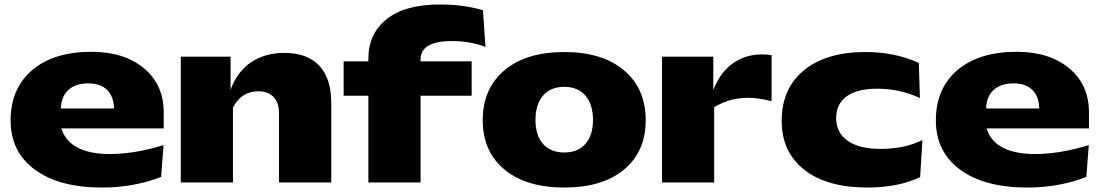

<svg xmlns="http://www.w3.org/2000/svg" viewBox="-20 -821 4951 864"><path d="M27.8 -278.8Q27.8 -422.9 124.8 -505.4Q221.7 -587.9 391.1 -587.9Q539.1 -587.9 627.9 -513.7Q716.8 -439.5 716.8 -314.9V-243.2H255.9Q292.5 -127.9 475.1 -127.9Q585.4 -127.9 715.8 -168L705.1 -24.9Q582.5 22.9 439 22.9Q246.6 22.9 137.2 -57.4Q27.8 -137.7 27.8 -278.8ZM493.2 -333Q491.7 -387.2 461.9 -416.5Q432.1 -445.8 377 -445.8Q319.8 -445.8 287.6 -416Q255.4 -386.2 253.9 -333Z M793.5 0V-565.9H1017.6V-417Q1048.3 -500.5 1111.1 -541.7Q1173.8 -583 1259.8 -583Q1362.3 -583 1416.5 -525.6Q1470.7 -468.3 1470.7 -356.9V0H1235.4V-313Q1235.4 -359.9 1210.7 -385Q1186 -410.2 1142.6 -410.2Q1066.4 -410.2 1028.3 -336.9V0Z M1526.4 -390.1V-544.9H1637.7V-558.1Q1637.7 -668.9 1720 -734.9Q1802.2 -800.8 1960.4 -800.8Q2066.9 -800.8 2153.3 -774.9L2164.6 -609.9Q2096.2 -636.2 2012.7 -636.2Q1872.6 -636.2 1872.6 -553.2V-544.9H2102.5V-390.1H1872.6V0H1637.7V-390.1Z M2519.5 22.9Q2347.7 22.9 2250 -58.1Q2152.3 -139.2 2152.3 -279.8Q2152.3 -422.4 2250 -504.6Q2347.7 -586.9 2519.5 -586.9Q2690.4 -586.9 2788.1 -504.4Q2885.7 -421.9 2885.7 -279.8Q2885.7 -139.2 2788.3 -58.1Q2690.9 22.9 2519.5 22.9ZM2519.5 -134.8Q2580.1 -134.8 2614.3 -173.3Q2648.4 -211.9 2648.4 -280.8Q2648.4 -351.6 2614.5 -390.9Q2580.6 -430.2 2519.5 -430.2Q2458 -430.2 2423.8 -390.9Q2389.6 -351.6 2389.6 -280.8Q2389.6 -211.9 2423.8 -173.3Q2458 -134.8 2519.5 -134.8Z M2959 0V-565.9H3189.9V-417Q3222.7 -497.6 3279.1 -536.9Q3335.4 -576.2 3409.2 -576.2Q3429.7 -576.2 3452.1 -573.2V-365.2Q3397 -380.9 3344.2 -380.9Q3265.1 -380.9 3193.8 -338.9V0Z M3874.5 -586.9Q4006.3 -586.9 4114.7 -538.1L4119.6 -379.9Q4029.3 -421.9 3926.8 -421.9Q3837.9 -421.9 3790.3 -387.7Q3742.7 -353.5 3742.7 -290Q3742.7 -223.6 3794.7 -187.3Q3846.7 -150.9 3942.9 -150.9Q4050.8 -150.9 4130.9 -190.9L4120.6 -23.9Q4022 22.9 3883.8 22.9Q3700.7 22.9 3599.1 -57.1Q3497.6 -137.2 3497.6 -276.9Q3497.6 -422.4 3597.7 -504.6Q3697.8 -586.9 3874.5 -586.9Z M4191.4 -278.8Q4191.4 -422.9 4288.3 -505.4Q4385.3 -587.9 4554.7 -587.9Q4702.6 -587.9 4791.5 -513.7Q4880.4 -439.5 4880.4 -314.9V-243.2H4419.4Q4456.1 -127.9 4638.7 -127.9Q4749 -127.9 4879.4 -168L4868.7 -24.9Q4746.1 22.9 4602.5 22.9Q4410.2 22.9 4300.8 -57.4Q4191.4 -137.7 4191.4 -278.8ZM4656.7 -333Q4655.3 -387.2 4625.5 -416.5Q4595.7 -445.8 4540.5 -445.8Q4483.4 -445.8 4451.2 -416Q4418.9 -386.2 4417.5 -333Z"/></svg>

Font: Mattone
Style: Bold
Weight: 700
Width: 6
Designer: Nunzio Mazzaferro
Foundry: Collletttivo
Version: Version 2.000;Glyphs 3.2 (3217)